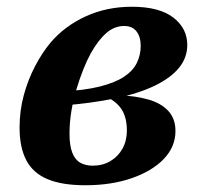

<svg xmlns="http://www.w3.org/2000/svg" viewBox="-20 -534 586 569"><path d="M233 15Q164 15 121 -3Q78 -21 58 -59Q38 -97 38 -156Q38 -206 50.5 -252Q63 -298 84 -338Q105 -378 130 -408Q172 -457 234 -485.5Q296 -514 371 -514Q452 -514 493.5 -482Q535 -450 535 -401Q535 -363 510.5 -333Q486 -303 438.5 -280Q391 -257 321.5 -242.5Q252 -228 162 -221V-263Q230 -266 275.5 -277.5Q321 -289 347.5 -306.5Q374 -324 385.5 -347.5Q397 -371 397 -398Q397 -425 384.5 -441Q372 -457 348 -457Q319 -457 295 -436Q271 -415 249 -376Q238 -356 227 -328.5Q216 -301 206.5 -269.5Q197 -238 191.5 -204.5Q186 -171 186 -138Q186 -103 194 -82Q202 -61 217.5 -52Q233 -43 255 -43Q284 -43 307 -56.5Q330 -70 343 -93.5Q356 -117 356 -147Q356 -172 349.5 -191Q343 -210 329.5 -223.5Q316 -237 298 -246L327 -269L328 -252Q382 -250 420 -239Q458 -228 479 -205Q500 -182 500 -146Q500 -99 465.5 -63Q431 -27 370.5 -6Q310 15 233 15Z"/></svg>

Font: Source Serif 4
Style: Bold Italic
Weight: 700
Italic angle: -12°
Designer: Frank Grießhammer
Foundry: Adobe Systems Incorporated
Version: Version 4.004;hotconv 1.0.116;makeotfexe 2.5.65601